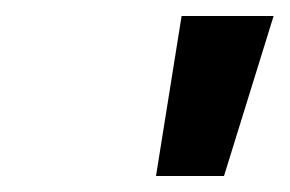

<svg xmlns="http://www.w3.org/2000/svg" viewBox="-20 -720 362 240"><path d="M322 -700H207L175 -500H260Z"/></svg>

Font: Pfennig
Style: BoldItalic
Weight: 700
Italic angle: -13°
Version: Version 20100423